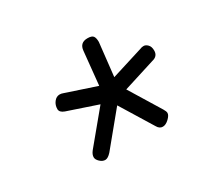

<svg xmlns="http://www.w3.org/2000/svg" viewBox="-76 -810 526 497"><g transform="rotate(-30 186.5 -561.0)"><path d="M113 -413Q105 -413 97.5 -420Q90 -427 90 -434Q90 -442 97 -451L174 -544L85 -574Q71 -579 71 -589Q71 -601 78 -610Q85 -619 95 -619Q100 -619 105 -617L195 -587L205 -686Q207 -709 230 -709Q243 -709 247 -703.5Q251 -698 251 -686L240 -587L336 -617Q340 -619 346 -619Q352 -619 358 -613Q364 -607 364 -595Q364 -578 346 -574L251 -544L308 -451Q313 -443 313 -438Q313 -431 303.5 -422Q294 -413 285 -413Q275 -413 269 -424L210 -520L131 -424Q121 -413 113 -413Z"/></g></svg>

Font: Asap Medium
Style: Italic
Weight: 500
Italic angle: -6°
Designer: Pablo Cosgaya
Foundry: Omnibus-Type
Version: Version 3.001; ttfautohint (v1.8.3)